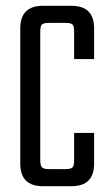

<svg xmlns="http://www.w3.org/2000/svg" viewBox="-20 -642 385 663"><path d="M119 -532V-89Q119 -70 125 -64Q131 -58 150 -58H179V1H129Q89 1 69.5 -18.5Q50 -38 50 -78V-543Q50 -583 69.5 -602.5Q89 -622 129 -622H186V-563H150Q131 -563 125 -557.5Q119 -552 119 -532ZM236 -438V-532Q236 -552 230.5 -557.5Q225 -563 205 -563H171V-622H226Q266 -622 285.5 -602.5Q305 -583 305 -543V-438ZM236 -89V-183H305V-78Q305 -38 285.5 -18.5Q266 1 226 1H171V-58H205Q225 -58 230.5 -64Q236 -70 236 -89Z"/></svg>

Font: Teko Variable Light
Style: Regular
Weight: 300
Designer: Manushi Parikh, Jonny Pinhorn
Foundry: Indian Type Foundry
Version: Version 3.000